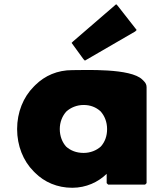

<svg xmlns="http://www.w3.org/2000/svg" viewBox="-20 -867 773 909"><path d="M263 -256C263 -289 275 -318 294 -339C315 -358 344 -370 376 -370C407 -370 434 -360 456 -340C475 -319 487 -290 487 -256C487 -223 477 -195 457 -173C437 -155 408 -143 376 -143C342 -143 314 -154 293 -173C275 -193 263 -222 263 -256ZM674 -454C674 -465 670 -474 662 -482L661 -483L654 -490C599 -545 382 -535 322 -535C252 -535 193 -509 148 -465L147 -464L140 -457C90 -407 61 -335 61 -256C61 -177 90 -105 139 -56L146 -49C190 -5 251 22 322 22C388 22 445 -5 485 -44V0L492 7H667L674 0ZM326 -671 319 -664 375 -587 382 -580 620 -718 627 -725 537 -840 530 -847Z"/></svg>

Font: Hussar Woodtype
Style: Blk
Weight: 900
Foundry: Cannot Into Space Fonts
Version: Version 1.07